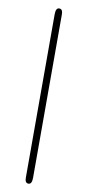

<svg xmlns="http://www.w3.org/2000/svg" viewBox="-108 -789 493 1077"><g transform="rotate(10 139.0 -250.0)"><path d="M118 219V-712Q118 -749 138 -749Q158 -749 158 -719V212Q158 249 138 249Q118 249 118 219Z"/></g></svg>

Font: CMU Serif
Style: Roman
Weight: 500
Version: Version 0.7.0